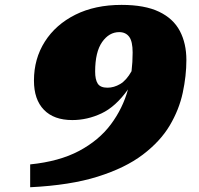

<svg xmlns="http://www.w3.org/2000/svg" viewBox="-20 -742 815 786"><path d="M103.5 24.5V-69Q222.5 -81 303.8 -124.2Q385 -167.5 433.8 -232.8Q482.5 -298 504 -376Q453.5 -305 395.5 -277.8Q337.5 -250.5 276 -250.5Q200.5 -250.5 159.8 -292.5Q119 -334.5 119 -412Q119 -501.5 163.5 -571.5Q208 -641.5 288.5 -681.8Q369 -722 477.5 -722Q572.5 -722 631 -694Q689.5 -666 716.2 -615.2Q743 -564.5 743 -496Q743 -432 728.2 -362.8Q713.5 -293.5 674.8 -228.2Q636 -163 564.5 -108.8Q493 -54.5 380.2 -19Q267.5 16.5 103.5 24.5ZM369.5 -449Q369.5 -416 380.2 -399.5Q391 -383 420 -383Q446.5 -383 472 -398Q497.5 -413 518.5 -450.5Q523 -487.5 523 -527Q523 -572.5 508.8 -591.5Q494.5 -610.5 468 -610.5Q426.5 -610.5 398 -569.8Q369.5 -529 369.5 -449Z"/></svg>

Font: Newsreader 6pt ExtraBold
Style: Italic
Weight: 800
Italic angle: -17°
Designer: Hugues Gentile
Foundry: Production Type
Version: Version 1.003; ttfautohint (v1.8.3)